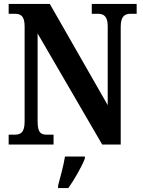

<svg xmlns="http://www.w3.org/2000/svg" viewBox="-20 -734 727 975"><path d="M24 0H252V-50H220C189 -50 171 -58 171 -117V-564L499 0H593V-597C593 -652 614 -664 643 -664H674V-714H446V-664H478C505 -664 527 -653 527 -601V-200L233 -714H24V-664H55C82 -664 105 -656 105 -601V-117C105 -58 83 -50 51 -50H24ZM275 208V221H327C357 179 395 113 411 71V61H310C303 106 286 167 275 208Z"/></svg>

Font: Noto Serif Bengali Condensed
Style: Bold
Weight: 700
Width: 3
Designer: Juan Bruce, Universal Thirst, Indian Type Foundry and the Monotype Design Team.
Foundry: Monotype Imaging Inc.
Version: Version 2.003